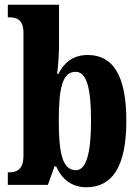

<svg xmlns="http://www.w3.org/2000/svg" viewBox="-20 -780 590 810"><path d="M344 10C453 10 513 -76 513 -270C513 -463 456 -548 350 -548C287 -548 249 -514 226 -468H221C225 -499 229 -553 229 -590V-760H13V-707H17C52 -707 79 -697 79 -640V-124C79 -62 48 -53 18 -53H13V0H182L210 -78H217C240 -26 281 10 344 10ZM300 -62C243 -62 228 -136 228 -271C228 -408 243 -477 299 -477C345 -477 364 -410 364 -272C364 -136 345 -62 300 -62Z"/></svg>

Font: Noto Serif Sinhala ExtraCondensed ExtraBold
Style: Regular
Weight: 800
Width: 2
Designer: Jelle Bosma - Monotype Design Team
Foundry: Monotype Imaging Inc.
Version: Version 2.007